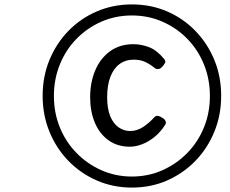

<svg xmlns="http://www.w3.org/2000/svg" viewBox="-20 -924 1042 869"><path d="M577 -75Q492 -75 418.5 -107Q345 -139 290 -195.5Q235 -252 204 -327.5Q173 -403 173 -490Q173 -578 204 -653Q235 -728 290 -784.5Q345 -841 418.5 -872.5Q492 -904 577 -904Q663 -904 736 -872.5Q809 -841 864 -784.5Q919 -728 950 -653Q981 -578 981 -490Q981 -403 950 -327.5Q919 -252 864 -195.5Q809 -139 736 -107Q663 -75 577 -75ZM577 -125Q651 -125 715 -153.5Q779 -182 827.5 -231.5Q876 -281 903 -347Q930 -413 930 -490Q930 -566 903 -632.5Q876 -699 827.5 -748.5Q779 -798 715 -826Q651 -854 577 -854Q503 -854 439 -826Q375 -798 326.5 -748.5Q278 -699 251 -632.5Q224 -566 224 -490Q224 -413 251 -347Q278 -281 326.5 -231.5Q375 -182 439 -153.5Q503 -125 577 -125ZM568 -260Q511 -260 470.5 -289.5Q430 -319 409 -369.5Q388 -420 388 -484Q388 -551 411 -605.5Q434 -660 478 -692Q522 -724 584 -724Q619 -724 654.5 -710.5Q690 -697 722 -658Q731 -648 727 -639.5Q723 -631 715 -623Q706 -612 696 -611.5Q686 -611 679 -617Q661 -632 638.5 -643Q616 -654 585 -654Q548 -654 521 -634Q494 -614 479.5 -576Q465 -538 465 -484Q465 -432 479 -398Q493 -364 517 -347.5Q541 -331 569 -331Q601 -331 629.5 -350.5Q658 -370 678 -393Q686 -401 695 -399.5Q704 -398 716 -390Q725 -385 729 -376.5Q733 -368 728 -360Q706 -325 678 -303Q650 -281 621.5 -270.5Q593 -260 568 -260Z"/></svg>

Font: Playwrite CA
Style: Regular
Weight: 400
Designer: Veronika Burian, José Scaglione
Foundry: TypeTogether
Version: Version 1.002